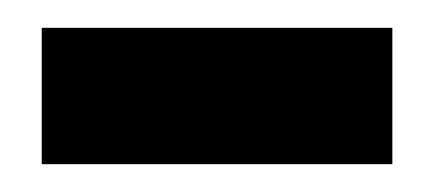

<svg xmlns="http://www.w3.org/2000/svg" viewBox="-20 -339 313 138"><path d="M10 -221V-319H262V-221Z"/></svg>

Font: Archivo Narrow
Style: Regular
Weight: 400
Designer: Hector Gatti
Foundry: Omnibus-Type
Version: Version 1.003